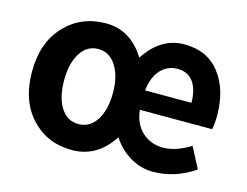

<svg xmlns="http://www.w3.org/2000/svg" viewBox="-85 -710 1107 860"><g transform="rotate(15 469.0 -280.0)"><path d="M494 -95Q423 14 307.5 14Q192 14 118 -65.5Q44 -145 44 -280Q44 -415 119.5 -494.5Q195 -574 309.5 -574Q424 -574 492 -464Q564 -574 672 -574Q780 -574 838 -498.5Q896 -423 896 -303Q896 -265 890 -239H555Q562 -174 602 -138Q642 -102 699 -102Q756 -102 825 -144L875 -48Q785 14 681 14Q626 14 577 -15Q528 -44 494 -95ZM223 -153Q253 -106 305 -106Q357 -106 388 -153.5Q419 -201 419 -280Q419 -359 388 -406.5Q357 -454 305.5 -454Q254 -454 223.5 -406.5Q193 -359 193 -279.5Q193 -200 223 -153ZM555 -329H770Q770 -391 744.5 -425.5Q719 -460 672 -460Q625 -460 593.5 -426Q562 -392 555 -329Z"/></g></svg>

Font: Swei Fan Sans CJK TC
Style: Bold
Weight: 700
Version: Version 2.130